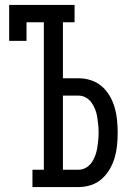

<svg xmlns="http://www.w3.org/2000/svg" viewBox="-20 -755 540 775"><path d="M111 0V-70H157V-665H87V-590H17V-735H281V-665H234V-439H298Q323 -439 347.5 -431Q372 -423 391 -406.5Q410 -390 423 -367.5Q436 -345 443 -320.5Q450 -296 452.5 -270.5Q455 -245 455 -220Q455 -194 452.5 -168.5Q450 -143 443 -119Q436 -95 423 -72.5Q410 -50 391 -33Q372 -16 347.5 -8Q323 0 298 0ZM234 -70H298Q313 -70 327 -78Q341 -86 350 -99Q359 -112 364.5 -127Q370 -142 372.5 -157.5Q375 -173 376.5 -188.5Q378 -204 378 -220Q378 -235 376.5 -251Q375 -267 372.5 -282.5Q370 -298 364.5 -312.5Q359 -327 350 -340Q341 -353 327 -361Q313 -369 298 -369H234Z"/></svg>

Font: Iosevka Slab
Style: Regular
Weight: 400
Monospace: yes
Designer: Belleve Invis
Foundry: Belleve Invis
Version: Version 11.2.4; ttfautohint (v1.8.3)